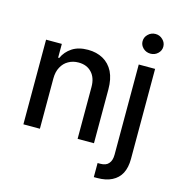

<svg xmlns="http://www.w3.org/2000/svg" viewBox="-134 -875 1116 1196"><g transform="rotate(15 423.5 -276.5)"><path d="M177.7 -324.2Q177.7 -243.2 177.7 0Q151.4 0 71.3 0Q71.3 -136.7 71.3 -545.9Q96.7 -545.9 172.9 -545.9Q172.9 -523.4 172.9 -457Q174.8 -457 179.7 -457Q199.2 -500 239.3 -526.4Q279.3 -552.7 340.8 -552.7Q396.5 -552.7 438.5 -529.3Q480.5 -505.9 503.9 -460Q526.4 -414.1 526.4 -346.7Q526.4 -231.4 526.4 0Q500 0 420.9 0Q420.9 -84 420.9 -334Q420.9 -393.6 389.6 -426.8Q358.4 -460.9 304.7 -460.9Q267.6 -460.9 239.3 -444.3Q210.9 -428.7 194.3 -397.5Q177.7 -367.2 177.7 -324.2ZM668.9 -545.9Q695.3 -545.9 774.4 -545.9Q774.4 -400.4 774.4 35.2Q774.4 89.8 754.9 127.9Q735.4 165 696.3 184.6Q658.2 204.1 601.6 204.1Q596.7 204.1 590.8 204.1Q585.9 204.1 580.1 204.1Q580.1 173.8 580.1 113.3Q585 113.3 588.9 113.3Q592.8 113.3 597.7 113.3Q634.8 113.3 651.4 92.8Q668.9 73.2 668.9 35.2Q668.9 -158.2 668.9 -545.9ZM721.7 -629.9Q693.4 -629.9 673.8 -648.4Q654.3 -667 654.3 -692.4Q654.3 -718.8 673.8 -737.3Q693.4 -756.8 721.7 -756.8Q749 -756.8 768.6 -737.3Q788.1 -718.8 788.1 -692.4Q788.1 -667 768.6 -648.4Q749 -629.9 721.7 -629.9Z"/></g></svg>

Font: DeepSea
Style: Medium
Weight: 500
Designer: Stem
Version: Version 3.019;git-0a5106e0b